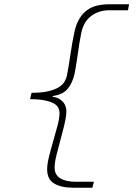

<svg xmlns="http://www.w3.org/2000/svg" viewBox="-20 -728 640 900"><path d="M323 152Q268 152 234.5 132.5Q201 113 201 66Q201 41 210 5Q219 -31 230 -68.5Q241 -106 250 -140.5Q259 -175 259 -198Q259 -210 254 -221.5Q249 -233 234 -242Q219 -251 192 -257Q165 -263 121 -263L128 -293Q176 -293 207 -300.5Q238 -308 256 -319.5Q274 -331 282.5 -345.5Q291 -360 294 -375Q303 -423 310.5 -475Q318 -527 329 -578Q337 -616 352.5 -641Q368 -666 389 -681Q410 -696 436.5 -702Q463 -708 493 -708H585L580 -680H493Q444 -680 408 -653.5Q372 -627 361 -574Q352 -529 345.5 -480.5Q339 -432 330 -384Q320 -339 297 -311.5Q274 -284 227 -278V-274Q245 -272 257 -265Q269 -258 276.5 -249Q284 -240 287.5 -229Q291 -218 291 -208Q291 -183 282.5 -147Q274 -111 263.5 -73Q253 -35 244.5 0Q236 35 236 58Q236 91 262 107.5Q288 124 336 124H420L413 152Z"/></svg>

Font: Source Code Pro Light
Style: Italic
Weight: 300
Italic angle: -11°
Monospace: yes
Designer: Paul D. Hunt, Teo Tuominen
Foundry: Adobe Systems Incorporated
Version: Version 1.050;PS 1.000;hotconv 16.6.51;makeotf.lib2.5.65220